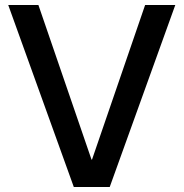

<svg xmlns="http://www.w3.org/2000/svg" viewBox="-20 -750 736 770"><path d="M276 0 13 -730H134L347 -110H349L562 -730H683L420 0Z"/></svg>

Font: M PLUS 1 Medium
Style: Regular
Weight: 500
Designer: Coji Morishita
Foundry: UNDERFOREST DESIGN
Version: Version 1.001